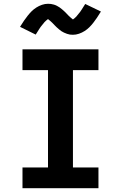

<svg xmlns="http://www.w3.org/2000/svg" viewBox="-20 -996 640 1016"><path d="M99 0V-110H234V-625H99V-735H501V-625H366V-110H501V0ZM366 -812Q357 -812 350 -813Q343 -814 334.5 -817Q326 -820 318.5 -823.5Q311 -827 305 -831Q299 -835 292 -841Q285 -847 279.5 -852Q274 -857 268.5 -863Q263 -869 256.5 -875.5Q250 -882 245 -886Q240 -890 234 -895Q231 -893 225 -888Q219 -883 216 -879.5Q213 -876 210 -872Q207 -868 203 -863.5Q199 -859 195 -853.5Q191 -848 187 -841.5Q183 -835 178.5 -828Q174 -821 169 -813L86 -854Q97 -872 107 -886.5Q117 -901 127 -913.5Q137 -926 147.5 -936.5Q158 -947 172 -956Q186 -965 202 -970.5Q218 -976 234 -976Q243 -976 250 -975Q257 -974 265.5 -971.5Q274 -969 281.5 -965Q289 -961 295 -957Q301 -953 308 -947Q315 -941 320.5 -936Q326 -931 331.5 -925Q337 -919 343.5 -912.5Q350 -906 355 -902Q360 -898 366 -893Q369 -895 375 -900Q381 -905 384 -908.5Q387 -912 390 -916Q393 -920 397 -924.5Q401 -929 405 -934.5Q409 -940 413 -946.5Q417 -953 421.5 -960Q426 -967 431 -975L514 -935Q503 -917 493 -902Q483 -887 473 -874.5Q463 -862 452.5 -851.5Q442 -841 428 -832Q414 -823 398 -817.5Q382 -812 366 -812Z"/></svg>

Font: Iosevka SS04 XBd Ex
Style: Regular
Weight: 800
Width: 7
Monospace: yes
Designer: Belleve Invis
Foundry: Belleve Invis
Version: Version 19.0.0; ttfautohint (v1.8.4)